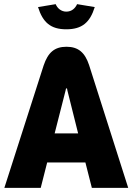

<svg xmlns="http://www.w3.org/2000/svg" viewBox="-20 -904 640 924"><path d="M190 -589 1 0H176L207 -122H391L422 0H597L409 -590C389 -651 357 -679 300 -679C242 -679 211 -651 190 -589ZM163 -870 248 -884C256 -864 275 -848 299 -848C325 -848 342 -864 351 -884L436 -870C413 -796 375 -763 299 -763C224 -763 186 -796 163 -870ZM243 -262 296 -470C296 -475 298 -479 300 -479C303 -479 304 -475 304 -470L356 -262Z"/></svg>

Font: LT Wave Mono Black
Style: Regular
Weight: 900
Designer: Daniel Lyons
Version: Version 2.5 (Glyphs App)